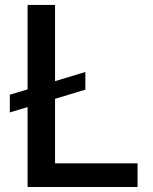

<svg xmlns="http://www.w3.org/2000/svg" viewBox="-20 -747 610 767"><path d="M19.2 -297.9V-368.6L90.2 -389.9V-727.3H199.9V-422.9L321 -459.5V-388.8L199.9 -352.3V-94.5H529.5V0H90.2V-319.2Z"/></svg>

Font: Inter P Medium
Style: Regular
Weight: 500
Designer: Rasmus Andersson
Foundry: rsms
Version: Version 3.018;git-588b23468